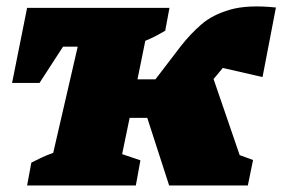

<svg xmlns="http://www.w3.org/2000/svg" viewBox="-20 -568 865 588"><path d="M498 0 431 -207H377L354 -96L410 -77L396 0H63L76 -70Q90 -77 105.5 -84.5Q121 -92 143 -100L218 -425H173L101 -314H17L63 -544H499L486 -474Q471 -465 456.5 -457.5Q442 -450 425 -443L401 -325H456L534 -427Q563 -464 597 -493.5Q631 -523 685 -538.5Q739 -554 825 -545L784 -332L662 -360L660 -357L634 -326L714 -93L755 -78L739 0Z"/></svg>

Font: Piazzolla SC Black
Style: Italic
Weight: 900
Italic angle: -11.3°
Designer: Juan Pablo del Peral
Foundry: Huerta Tipografica
Version: Version 1.330